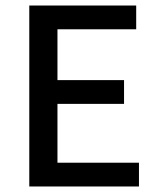

<svg xmlns="http://www.w3.org/2000/svg" viewBox="-20 -675 573 695"><path d="M86 -655H473V-569H188V-385H429V-299H188V-86H483V0H86Z"/></svg>

Font: Assistant SemiBold
Style: Regular
Weight: 600
Designer: Hebrew By Ben Nathan, Latin by Paul Hunt
Version: Version 2.001; ttfautohint (v1.6)